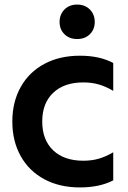

<svg xmlns="http://www.w3.org/2000/svg" viewBox="-20 -808 560 841"><path d="M34 -276Q34 -361 70.5 -426.5Q107 -492 174 -528Q241 -564 330 -564Q417 -564 476 -532V-410Q444 -429 413 -438Q382 -447 345 -447Q261 -447 213 -401.5Q165 -356 165 -276Q165 -195 213 -149.5Q261 -104 345 -104Q382 -104 413 -113Q444 -122 476 -141V-18Q416 13 330 13Q241 13 174 -23Q107 -59 70.5 -124.5Q34 -190 34 -276ZM241 -712Q241 -745 262.5 -766.5Q284 -788 318 -788Q352 -788 373.5 -766.5Q395 -745 395 -712Q395 -679 373.5 -658Q352 -637 318 -637Q284 -637 262.5 -658Q241 -679 241 -712Z"/></svg>

Font: Application Semibold
Style: Regular
Weight: 600
Designer: Wei Huang
Foundry: Wei Huang
Version: Version 0.012